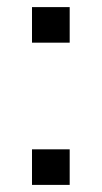

<svg xmlns="http://www.w3.org/2000/svg" viewBox="-20 -520 286 540"><path d="M70 -500H176V-400H70ZM70 -100H176V0H70Z"/></svg>

Font: TASA Orbiter VF Text
Style: Regular
Weight: 400
Designer: Weizhong Zhang
Foundry: 本地遙控
Version: Version 1.001;Glyphs 3.2 (3192)